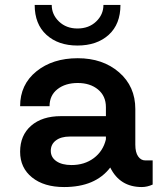

<svg xmlns="http://www.w3.org/2000/svg" viewBox="-20 -745 645 775"><path d="M292.5 -561.2Q215 -561.2 167.5 -604.4Q120 -647.5 120 -725H188.8Q188.8 -686.2 218.1 -658.1Q247.5 -630 292.5 -630Q338.8 -630 368.1 -658.1Q397.5 -686.2 397.5 -725H466.2Q466.2 -647.5 418.8 -604.4Q371.2 -561.2 292.5 -561.2ZM566.2 -97.5H596.2V0Q573.8 10 552.5 10Q463.8 10 425 -68.8Q365 10 238.8 10Q157.5 10 109.4 -28.8Q61.2 -67.5 61.2 -132.5Q61.2 -198.8 105.6 -237.5Q150 -276.2 226.2 -276.2H407.5V-312.5Q407.5 -357.5 375.6 -383.8Q343.8 -410 293.8 -410Q243.8 -410 211.9 -385Q180 -360 180 -316.2H61.2Q61.2 -403.8 126.9 -456.9Q192.5 -510 293.8 -510Q395 -510 460.6 -453.1Q526.2 -396.2 526.2 -305V-161.2Q526.2 -130 537.5 -113.8Q548.8 -97.5 566.2 -97.5ZM268.8 -78.8Q321.2 -78.8 358.8 -106.9Q396.2 -135 407.5 -182.5V-193.8H261.2Q226.2 -193.8 205.6 -178.1Q185 -162.5 185 -136.2Q185 -110 207.5 -94.4Q230 -78.8 268.8 -78.8Z"/></svg>

Font: Now Alt Medium
Style: Regular
Weight: 500
Designer: Alfredo Marco Pradil
Foundry: Alfredo Marco Pradil
Version: Version 1.002;PS 001.002;hotconv 1.0.88;makeotf.lib2.5.64775